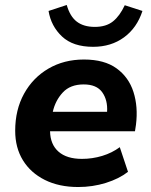

<svg xmlns="http://www.w3.org/2000/svg" viewBox="-20 -740 605 771"><path d="M294 11Q217 11 160 -17.5Q103 -46 72 -96.5Q41 -147 41 -215Q41 -299 76.5 -363.5Q112 -428 174.5 -464.5Q237 -501 317 -501Q399 -501 448 -465.5Q497 -430 516 -370.5Q535 -311 526 -239L522 -213H181Q182 -160 215 -131Q248 -102 309 -102Q351 -102 390.5 -114Q430 -126 461 -149L494 -50Q458 -22 405 -5.5Q352 11 294 11ZM316 -401Q262 -401 232 -368.5Q202 -336 192 -291H410Q413 -338 390.5 -369.5Q368 -401 316 -401ZM354 -552Q273 -552 229 -593.5Q185 -635 175 -696L248 -720Q261 -674 288.5 -653Q316 -632 361 -632Q406 -632 433.5 -654Q461 -676 481 -719L552 -696Q530 -628 478 -590Q426 -552 354 -552Z"/></svg>

Font: Nunito Sans ExtraBold
Style: Italic
Weight: 800
Italic angle: -9°
Designer: Vernon Adams
Foundry: Vernon Adams
Version: Version 3.006; ttfautohint (v1.8.3)